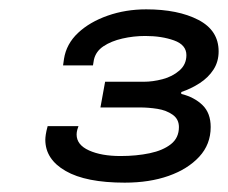

<svg xmlns="http://www.w3.org/2000/svg" viewBox="-20 -819 488 411"><path d="M247 -428Q164 -428 120.5 -453Q77 -478 77 -520Q77 -524 78 -531Q79 -538 82 -549H148Q147 -547 145.5 -541.5Q144 -536 144 -531Q144 -509 170.5 -497Q197 -485 238 -485Q272 -485 300.5 -491Q329 -497 346 -510.5Q363 -524 363 -547Q363 -564 349.5 -573.5Q336 -583 317 -586Q298 -589 279 -589H195L205 -644H288Q307 -644 328 -649.5Q349 -655 364 -668Q379 -681 379 -701Q379 -723 352.5 -732.5Q326 -742 291 -742Q266 -742 242 -736.5Q218 -731 201.5 -720Q185 -709 181 -691L179 -679H115L117 -693Q122 -725 147 -748.5Q172 -772 210.5 -785.5Q249 -799 293 -799Q361 -799 404.5 -776.5Q448 -754 448 -709Q448 -687 437 -670Q426 -653 407.5 -641Q389 -629 368 -622V-618Q396 -611 413.5 -594Q431 -577 431 -547Q431 -510 406.5 -483.5Q382 -457 341 -442.5Q300 -428 247 -428Z"/></svg>

Font: Archivo Expanded
Style: Italic
Weight: 400
Width: 7
Italic angle: -10°
Designer: Hector Gatti
Foundry: Omnibus-Type
Version: Version 2.001